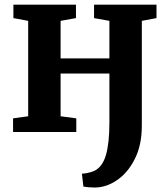

<svg xmlns="http://www.w3.org/2000/svg" viewBox="-20 -576 733 838"><path d="M392.5 242.5Q380.5 242.5 366.5 241.2Q352.5 240 344 238.5L337.5 182Q346.5 182 361.5 179Q376.5 176 390 170.5Q426.5 154 442 101.8Q457.5 49.5 457.5 -41V-255H244.5V-68.5L313 -59.5V0H37V-59.5L103 -68.5V-485L38.5 -497V-555.5H311.5V-497L244.5 -485V-321H457.5V-485L390.5 -497V-555.5H663V-497L599 -485V-27.5Q599 56.5 568.8 117Q538.5 177.5 491.2 210Q444 242.5 392.5 242.5Z"/></svg>

Font: Merriweather
Style: Bold
Weight: 700
Designer: Eben Sorkin
Foundry: Eben Sorkin
Version: Version 2.100; ttfautohint (v1.7.19-72a1) -l 8 -r 50 -G 200 